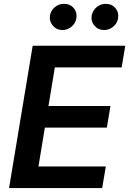

<svg xmlns="http://www.w3.org/2000/svg" viewBox="-20 -961 660 981"><path d="M147 -727.3H620L601.6 -616.8H260.3L227.6 -419.4H544.4L525.9 -308.9H209.2L176.5 -110.4H520.6L502.1 0H26.3ZM235.4 -882.5Q237.6 -895.2 244.1 -905.9Q250.7 -916.5 260.3 -924.5Q269.9 -932.5 281.8 -937Q293.7 -941.4 306.5 -941.4Q338.1 -941.4 356.5 -919.7Q375.4 -897.7 370 -866.5Q367.9 -853.7 361.3 -843Q354.8 -832.4 345.2 -824.4Q335.6 -816.4 323.7 -812Q311.8 -807.5 299 -807.5Q269.2 -807.5 250 -829.9Q230.8 -852.3 235.4 -882.5ZM448.5 -882.5Q451 -894.9 457.6 -905.7Q464.1 -916.5 473.7 -924.5Q483.3 -932.5 495 -937Q506.7 -941.4 519.5 -941.4Q551.1 -941.4 569.6 -919.7Q588.4 -897.7 583.1 -866.5Q581 -853.7 574.4 -843Q567.8 -832.4 558.2 -824.4Q548.7 -816.4 536.8 -812Q524.9 -807.5 512.1 -807.5Q481.9 -807.5 462.7 -829.9Q443.5 -851.6 448.5 -882.5Z"/></svg>

Font: Inter P Semi Bold
Style: Italic
Weight: 600
Italic angle: 9.39999°
Designer: Rasmus Andersson
Foundry: rsms
Version: Version 3.018;git-588b23468